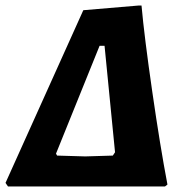

<svg xmlns="http://www.w3.org/2000/svg" viewBox="-35 -676 674 696"><path d="M267 -639 468 -656H478Q488 -544 517 -343.5Q546 -143 572 -7L563 0H-6L-15 -13ZM344 -510H326L168 -119L172 -112L274 -109L374 -112L382 -124Z"/></svg>

Font: Alegreya ExtraBold
Style: Italic
Weight: 800
Italic angle: -7°
Designer: Juan Pablo del Peral
Foundry: Huerta Tipografica
Version: Version 2.007; ttfautohint (v1.6)